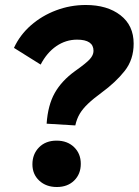

<svg xmlns="http://www.w3.org/2000/svg" viewBox="-20 -740 556 770"><path d="M282 -237 167 -244Q172 -318 199.5 -367Q227 -416 281 -455Q325 -486 340 -502.5Q355 -519 355 -536Q355 -581 289 -581Q244 -581 206 -555Q168 -529 143 -481L36 -548Q60 -600 104 -638.5Q148 -677 205 -698.5Q262 -720 324 -720Q410 -720 463 -679Q516 -638 516 -565Q516 -501 480 -455.5Q444 -410 388 -369Q354 -344 333 -324Q312 -304 300 -284Q288 -264 282 -237ZM208 10Q165 10 137.5 -15.5Q110 -41 110 -81Q110 -122 136.5 -149Q163 -176 207 -176Q250 -176 277 -150Q304 -124 304 -83Q304 -42 277.5 -16Q251 10 208 10Z"/></svg>

Font: Livvic
Style: Bold Italic
Weight: 700
Italic angle: -10°
Designer: Jacques Le Bailly, Baron von Fonthausen
Version: Version 1.001; ttfautohint (v1.8.2)